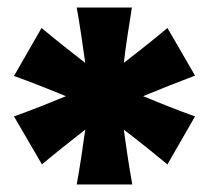

<svg xmlns="http://www.w3.org/2000/svg" viewBox="-20 -769 553 508"><path d="M183 -281Q189.5 -317 195 -353.2Q200.5 -389.5 205.5 -426Q176.5 -403.5 147.8 -380.5Q119 -357.5 91 -334L17 -461Q52 -473.5 86.2 -487Q120.5 -500.5 154.5 -514.5Q120.5 -528.5 86.2 -542Q52 -555.5 17 -568L90 -695Q118.5 -671 147.5 -648Q176.5 -625 205.5 -602.5Q200.5 -639 195 -675.8Q189.5 -712.5 183 -749H329Q323 -712.5 317.5 -675.8Q312 -639 307.5 -602.5Q336.5 -625 365.5 -648Q394.5 -671 423 -695L496 -569Q461.5 -556 427 -542.2Q392.5 -528.5 358.5 -514.5Q392.5 -500.5 426.8 -487Q461 -473.5 496 -461L423 -334Q394.5 -357.5 365.8 -380.5Q337 -403.5 307.5 -426Q312.5 -389.5 318 -353.2Q323.5 -317 330 -281Z"/></svg>

Font: Commissioner Flair Black
Style: Regular
Weight: 900
Designer: Kostas Bartsokas
Foundry: Kostas Bartsokas
Version: Version 1.000; ttfautohint (v1.8.3)